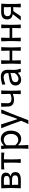

<svg xmlns="http://www.w3.org/2000/svg" viewBox="2049 -2597 743 4881"><g transform="rotate(-90 2420.5 -156.5)"><path d="M388.7 -263.7V-256.8Q486.3 -237.3 486.3 -136.7Q486.3 -105.5 477.1 -81.8Q467.8 -58.1 445.8 -38.3Q423.8 -18.6 383.1 -8.3Q342.3 2 284.2 2Q238.3 2 167.2 1Q96.2 0 74.7 0Q81.1 -106.4 81.1 -219.2V-269Q81.1 -386.2 73.7 -496.1Q102.5 -496.1 185.3 -497.3Q268.1 -498.5 310.5 -498.5Q472.7 -498.5 472.7 -378.4Q472.7 -333.5 449.5 -304.2Q426.3 -274.9 388.7 -263.7ZM292.5 -429.7H164.1Q161.6 -367.2 161.6 -282.7H277.8Q388.2 -282.7 388.2 -360.8Q388.2 -397.9 364.3 -413.8Q340.3 -429.7 292.5 -429.7ZM164.1 -66.4H276.9Q346.7 -66.4 374.8 -85.7Q402.8 -105 402.8 -144.5Q402.8 -186 374.3 -204.1Q345.7 -222.2 286.6 -222.2H161.6V-220.7Q161.6 -117.7 164.1 -66.4Z M812 -428.7Q809.1 -370.1 809.1 -269V-219.2Q809.1 -100.6 816.4 0H719.7Q726.6 -93.8 726.6 -219.2V-269Q726.6 -370.1 723.6 -428.7Q626.5 -427.7 555.2 -418.5V-496.1H981V-418.5Q909.7 -427.7 812 -428.7Z M1176.3 191.9 1078.1 194.8Q1085.4 94.2 1085.4 -26.9V-269Q1085.4 -395 1069.3 -496.1L1153.3 -501L1160.2 -433.6H1168.5Q1240.7 -507.8 1327.1 -507.8Q1426.8 -507.8 1483.6 -435.5Q1540.5 -363.3 1540.5 -249.5Q1540.5 -196.3 1527.1 -149.9Q1513.7 -103.5 1488 -67.1Q1462.4 -30.8 1421.4 -9.8Q1380.4 11.2 1328.6 11.2Q1288.6 11.2 1248.8 -8.1Q1209 -27.3 1175.8 -64H1168V-23.4Q1168 95.7 1176.3 191.9ZM1303.2 -63Q1354.5 -64.5 1389.9 -91.3Q1425.3 -118.2 1440.7 -158.4Q1456.1 -198.7 1456.1 -249Q1456.1 -328.6 1416.5 -379.9Q1377 -431.2 1301.8 -433.1Q1267.1 -432.1 1231.2 -414.6Q1195.3 -397 1168 -364.3V-144Q1224.1 -64.5 1303.2 -63Z M1980.5 -496.1H2078.1Q2033.7 -394.5 1968.8 -229.5L1913.6 -89.8Q1839.8 96.7 1806.6 191.9L1706.5 194.8Q1747.6 113.8 1789.6 11.2Q1765.6 -62.5 1719.7 -187.5L1686.5 -277.3Q1634.3 -418.5 1600.6 -496.1L1698.7 -499.5Q1725.6 -408.7 1778.8 -248L1831.1 -88.4H1840.3L1897.5 -248.5Q1951.2 -399.4 1980.5 -496.1Z M2562 0H2467.8Q2473.6 -100.6 2473.6 -202.1Q2388.2 -170.9 2336.4 -170.9Q2153.3 -170.9 2153.3 -325.2Q2153.3 -418 2146.5 -496.1L2240.7 -499.5Q2236.3 -420.4 2236.3 -337.4Q2236.3 -282.7 2265.1 -259.3Q2293.9 -235.8 2358.4 -235.8Q2378.9 -235.8 2411.4 -243.7Q2443.8 -251.5 2473.6 -265.1V-286.1Q2473.6 -398.4 2468.8 -496.1H2562.5Q2555.2 -396 2555.2 -269V-219.2Q2555.2 -93.8 2562 0Z M2836.9 9.8Q2769.5 9.8 2728.5 -28.6Q2687.5 -66.9 2687.5 -133.3Q2687.5 -260.7 2849.1 -289.1L3004.9 -315.9Q3005.9 -344.7 3000 -366.2Q2994.1 -387.7 2983.6 -400.9Q2973.1 -414.1 2957.3 -422.1Q2941.4 -430.2 2924.8 -433.1Q2908.2 -436 2887.7 -436Q2865.2 -436 2814.7 -423.6Q2764.2 -411.1 2713.9 -391.6L2710 -472.2Q2831.1 -507.3 2904.8 -507.3Q3087.4 -507.3 3087.4 -334Q3087.4 -320.3 3086.2 -277.1Q3085 -233.9 3085 -210.9V-151.4Q3085 -89.4 3116.2 0H3031.7L3011.2 -68.8H3002.9Q2973.6 -36.6 2927 -13.4Q2880.4 9.8 2836.9 9.8ZM2860.8 -58.6Q2894.5 -58.6 2936.8 -84.7Q2979 -110.8 3002.9 -154.3L3003.4 -264.2Q2978 -250.5 2869.6 -230.5Q2772 -213.9 2772 -137.2Q2772 -96.2 2796.4 -77.4Q2820.8 -58.6 2860.8 -58.6Z M3655.8 -269V-219.2Q3655.8 -93.8 3662.6 0H3570.3Q3574.2 -97.7 3574.2 -216.8H3323.7Q3323.7 -91.8 3328.6 0H3236.3Q3242.7 -106.4 3242.7 -219.2V-269Q3242.7 -386.2 3235.4 -496.1L3328.6 -499.5Q3323.7 -411.6 3323.7 -284.2H3574.2Q3574.2 -410.2 3569.3 -496.1H3663.1Q3655.8 -396 3655.8 -269Z M4230.5 -269V-219.2Q4230.5 -93.8 4237.3 0H4145Q4148.9 -97.7 4148.9 -216.8H3898.4Q3898.4 -91.8 3903.3 0H3811Q3817.4 -106.4 3817.4 -219.2V-269Q3817.4 -386.2 3810.1 -496.1L3903.3 -499.5Q3898.4 -411.6 3898.4 -284.2H4148.9Q4148.9 -410.2 4144 -496.1H4237.8Q4230.5 -396 4230.5 -269Z M4760.3 -269V-219.2Q4760.3 -93.8 4767.1 0H4673.3Q4679.7 -92.3 4679.7 -190.4H4580.1L4541 -136.2Q4489.3 -66.4 4448.2 0H4341.8Q4384.8 -49.3 4454.6 -143.1L4501 -205.6Q4366.7 -222.2 4366.7 -347.2Q4366.7 -498.5 4559.6 -498.5Q4598.1 -498.5 4672.6 -497.3Q4747.1 -496.1 4767.6 -496.1Q4760.3 -396 4760.3 -269ZM4450.2 -337.4Q4450.2 -319.8 4454.8 -305.7Q4459.5 -291.5 4466.3 -282.7Q4473.1 -273.9 4484.4 -267.3Q4495.6 -260.7 4505.1 -257.6Q4514.6 -254.4 4529.1 -252.7Q4543.5 -251 4552 -250.7Q4560.5 -250.5 4573.7 -250.5H4679.7V-269Q4679.7 -377.9 4677.2 -429.7H4566.4Q4450.2 -429.7 4450.2 -337.4Z"/></g></svg>

Font: Commissioner Flair
Style: Regular
Weight: 400
Designer: Kostas Bartsokas
Foundry: Kostas Bartsokas
Version: Version 1.000